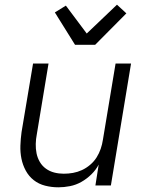

<svg xmlns="http://www.w3.org/2000/svg" viewBox="-20 -791 640 819"><path d="M229 8Q200 8 172.5 1Q145 -6 124 -22.5Q103 -39 90 -63Q77 -87 71.5 -114Q66 -141 67 -170Q68 -199 72 -228L121 -520H187L137 -218Q133 -198 132.5 -177Q132 -156 136 -136.5Q140 -117 150 -100Q160 -83 176 -71.5Q192 -60 211.5 -55Q231 -50 252 -50Q272 -50 291.5 -53.5Q311 -57 329.5 -65.5Q348 -74 364.5 -88Q381 -102 392 -119.5Q403 -137 409.5 -156Q416 -175 419 -195L473 -520H539L453 0H387L401 -89Q389 -66 369.5 -47Q350 -28 327 -15Q304 -2 278.5 3Q253 8 229 8ZM300 -600 214 -738 261 -767 350 -648 479 -771 519 -734 386 -600Z"/></svg>

Font: Iosevka Aile Light
Style: Italic
Weight: 300
Italic angle: -9°
Designer: Belleve Invis
Foundry: Belleve Invis
Version: Version 31.1.0; ttfautohint (v1.8.4)